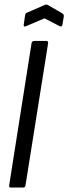

<svg xmlns="http://www.w3.org/2000/svg" viewBox="-20 -838 305 858"><path d="M28 0Q19 0 21 -10L121 -645Q124 -655 132 -655H187Q196 -655 195 -645L94 -10Q93 0 84 0ZM96 -721Q85 -716 86 -727L92 -769Q93 -774 94.5 -777Q96 -780 100 -781L180 -816Q187 -819 193 -816L259 -778Q262 -775 264 -772.5Q266 -770 265 -764L259 -728Q258 -717 247 -721L179 -756Z"/></svg>

Font: Sofia Sans Extra Condensed Medium
Style: Italic
Weight: 500
Italic angle: -9°
Version: Version 4.100